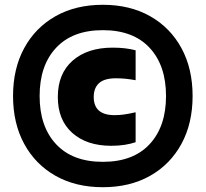

<svg xmlns="http://www.w3.org/2000/svg" viewBox="-20 -771 859 802"><path d="M409.5 11Q296.5 11 212.2 -36.5Q128 -84 81.2 -169.8Q34.5 -255.5 34.5 -370Q34.5 -484.5 81.2 -570.2Q128 -656 212.2 -703.5Q296.5 -751 409.5 -751Q522.5 -751 606.8 -703.5Q691 -656 737.8 -570.2Q784.5 -484.5 784.5 -370Q784.5 -255.5 737.8 -169.8Q691 -84 606.8 -36.5Q522.5 11 409.5 11ZM409.5 -95Q536.5 -95 605 -168.8Q673.5 -242.5 673.5 -370Q673.5 -497.5 605 -571.2Q536.5 -645 409.5 -645Q283 -645 214.2 -571.2Q145.5 -497.5 145.5 -370Q145.5 -242.5 214.2 -168.8Q283 -95 409.5 -95ZM444.5 -162Q342.5 -162 282 -215.8Q221.5 -269.5 221.5 -366Q221.5 -463.5 283.5 -517.8Q345.5 -572 450.5 -572Q478.5 -572 502 -569.2Q525.5 -566.5 546.5 -561V-436Q524 -440 504.8 -442Q485.5 -444 464.5 -444Q416 -444 393.8 -423.8Q371.5 -403.5 371.5 -366Q371.5 -290 458.5 -290Q479.5 -290 498.5 -292.8Q517.5 -295.5 546.5 -302V-177Q528 -170.5 501.8 -166.2Q475.5 -162 444.5 -162Z"/></svg>

Font: Encode Sans Black
Style: Regular
Weight: 900
Designer: Multiple Designers
Foundry: Impallari Type
Version: Version 3.002; ttfautohint (v1.8.3) -l 8 -r 50 -G 200 -x 14 